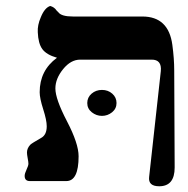

<svg xmlns="http://www.w3.org/2000/svg" viewBox="-20 -613 637 650"><path d="M524.4 -372.1Q528.3 -411.6 492.7 -411.1H251.5Q219.7 -411.1 193.6 -378.9Q167.5 -346.7 167.5 -313.5Q167.5 -277.8 206.8 -202.4Q246.1 -127 246.1 -84Q246.1 0 204.6 0H81.1Q63.5 0 63.5 -17.6Q63.5 -25.4 69.8 -38.8Q76.2 -52.2 76.2 -58.6Q76.2 -64.9 73.7 -77.6Q71.3 -90.3 71.3 -96.7Q71.3 -110.8 82.5 -123Q87.4 -127.9 119.1 -146Q138.2 -156.2 138.2 -185.5Q138.2 -206.1 126.2 -243.4Q114.3 -280.8 114.3 -300.8Q114.3 -374.5 172.9 -417.5Q137.2 -427.7 123.3 -446.8Q109.4 -465.8 107.9 -503.9Q106.4 -527.8 118.2 -554.7Q130.9 -586.4 149.9 -592.8Q164.1 -588.9 171.4 -577.6L177.7 -571.3Q188 -557.1 227.1 -557.1H461.9Q550.8 -557.1 563.5 -460.9Q569.8 -414.1 569.8 -374.5L571.3 -45.9Q571.3 17.6 519 17.6Q481 17.6 484.9 -14.2ZM290 -295.9Q304.7 -308.6 325.2 -308.6Q345.7 -308.6 360.1 -295.9Q374.5 -283.2 374.5 -264.2Q374.5 -245.1 359.4 -232.9Q344.2 -220.7 325.2 -220.7Q306.2 -220.7 290.8 -232.9Q275.4 -245.1 275.4 -264.2Q275.4 -283.2 290 -295.9Z"/></svg>

Font: Accordance
Style: Bold
Weight: 700
Version: Version 1.2 (build January 31, 2020) Miklal Software Solutio